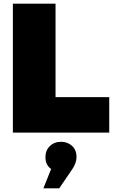

<svg xmlns="http://www.w3.org/2000/svg" viewBox="-20 -721 624 1044"><path d="M282 -193H574V0H50V-701H282ZM312 50Q347 50 371.5 72Q396 94 396 133Q396 165 373 199L302 303H216L258 198Q227 176 227 134Q227 97 251 73.5Q275 50 312 50Z"/></svg>

Font: MontserratBlack
Style: Regular
Weight: 900
Designer: Julieta Ulanovsky
Foundry: Julieta Ulanovsky
Version: Version 4.000